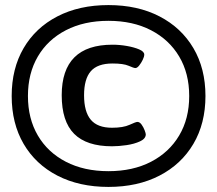

<svg xmlns="http://www.w3.org/2000/svg" viewBox="-20 -728 854 756"><path d="M407 8Q292 8 206 -36.5Q120 -81 73 -161.5Q26 -242 26 -350Q26 -458 73 -538.5Q120 -619 206 -663.5Q292 -708 407 -708Q522 -708 608 -663.5Q694 -619 741.5 -538.5Q789 -458 789 -350Q789 -242 741.5 -161.5Q694 -81 608 -36.5Q522 8 407 8ZM407 -54Q503 -54 574.5 -91Q646 -128 685.5 -194.5Q725 -261 725 -350Q725 -439 685.5 -505.5Q646 -572 574.5 -609Q503 -646 407 -646Q311 -646 239.5 -609Q168 -572 129 -505.5Q90 -439 90 -350Q90 -261 129 -194.5Q168 -128 239.5 -91Q311 -54 407 -54ZM421 -152Q321 -152 272 -201Q223 -250 223 -353Q223 -552 423 -552Q451 -552 479.5 -547Q508 -542 528 -533.5Q548 -525 548 -513Q548 -505 542 -492.5Q536 -480 528 -470Q520 -460 513 -460Q507 -460 486.5 -469Q466 -478 423 -478Q364 -478 337.5 -447.5Q311 -417 311 -353Q311 -288 337.5 -256.5Q364 -225 421 -225Q465 -225 490 -236.5Q515 -248 521 -248Q530 -248 537.5 -237.5Q545 -227 549.5 -215Q554 -203 554 -199Q554 -182 531.5 -171.5Q509 -161 478 -156.5Q447 -152 421 -152Z"/></svg>

Font: Asap Semi Expanded
Style: Bold
Weight: 700
Width: 6
Designer: Pablo Cosgaya
Foundry: Omnibus-Type
Version: Version 3.001; ttfautohint (v1.8.4.7-5d5b)